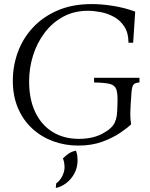

<svg xmlns="http://www.w3.org/2000/svg" viewBox="-20 -700 738 943"><path d="M364 15Q300 15 242 -6Q184 -27 139 -68Q94 -109 68.5 -168.5Q43 -228 43 -304Q43 -376 67.5 -443.5Q92 -511 141 -564Q190 -617 262.5 -648.5Q335 -680 431 -680Q480 -680 536 -671Q592 -662 644 -643L634 -490H611Q611 -538 591 -569Q571 -600 540 -617Q509 -634 475 -640.5Q441 -647 412 -647Q344 -647 290.5 -618Q237 -589 199.5 -539.5Q162 -490 142.5 -428Q123 -366 123 -300Q123 -212 153.5 -148.5Q184 -85 239 -51.5Q294 -18 367 -18Q435 -18 483 -43.5Q531 -69 544 -99Q551 -114 553.5 -132Q556 -150 557 -190Q559 -239 551.5 -260.5Q544 -282 519 -288Q494 -294 442 -295V-318H665V-295Q643 -294 635.5 -284Q628 -274 626 -248L622 -190Q620 -158 620 -136.5Q620 -115 624 -89Q606 -72 570 -47.5Q534 -23 482.5 -4Q431 15 364 15ZM254 223 256 201Q276 186 286.5 163.5Q297 141 297 123Q297 97 289 78Q304 63 318.5 53.5Q333 44 353 40Q358 53 359.5 64.5Q361 76 361 87Q361 124 344.5 153.5Q328 183 303 201Q278 219 254 223Z"/></svg>

Font: Bona Nova
Style: Italic
Weight: 400
Italic angle: -4°
Designer: Mateusz Machalski
Foundry: Capitalics
Version: Version 4.001; ttfautohint (v1.8.3)